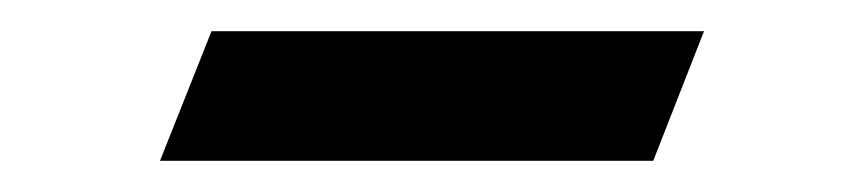

<svg xmlns="http://www.w3.org/2000/svg" viewBox="-20 -311 553 123"><path d="M82.5 -208 115.5 -291H431L398.5 -208Z"/></svg>

Font: Libre Caslon Text
Style: Italic
Weight: 400
Italic angle: -22.583°
Designer: Pablo Impallari, Rodrigo Fuenzalida, Katja Schimmel
Foundry: Pablo Impallari, Rodrigo Fuenzalida
Version: Version 2.000